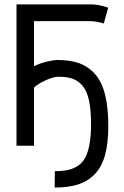

<svg xmlns="http://www.w3.org/2000/svg" viewBox="-20 -655 558 863"><path d="M54.2 -635.3H388.2Q423.3 -635.3 466.3 -620.6L446.3 -549.3Q419.4 -558.6 387.2 -560.1H132.8V-357.4Q160.6 -371.1 190.9 -378.2Q221.2 -385.3 239.7 -385.3Q297.4 -385.3 338.4 -369.9Q379.4 -354.5 408.9 -320.1Q438.5 -285.6 452.6 -228Q466.8 -170.4 466.8 -87.9Q466.8 -10.3 451.7 43.5Q436.5 97.2 405 128.9Q373.5 160.6 330.1 174.3Q286.6 188 225.6 188L226.6 114.3Q260.7 114.3 284.9 109.1Q309.1 104 329.8 90.6Q350.6 77.1 363 53.7Q375.5 30.3 382.3 -6.8Q389.2 -43.9 389.2 -95.7Q389.2 -160.6 380.1 -203.1Q371.1 -245.6 351.6 -268.8Q332 -292 306.6 -301Q281.2 -310.1 243.2 -310.1Q221.2 -310.1 187.5 -295.2Q153.8 -280.3 132.8 -261.2V0H54.2Z"/></svg>

Font: FantasqueSansM Nerd Font
Style: Regular
Weight: 400
Monospace: yes
Designer: Jany Belluz
Version: Version 1.8.0 ; ttfautohint (v1.8.2);Nerd Fonts 3.4.0